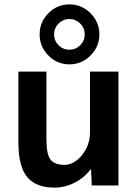

<svg xmlns="http://www.w3.org/2000/svg" viewBox="-20 -847 630 877"><path d="M192 -520V-210Q192 -143 210.5 -118.5Q229 -94 274 -94Q318 -94 354.5 -138.5Q391 -183 391 -243V-520H521V0H399L396 -73H394Q364 -34 320 -12Q276 10 229 10Q144 10 104 -38.5Q64 -87 64 -197V-520ZM393.5 -786.5Q434 -746 434 -690Q434 -634 393.5 -593.5Q353 -553 297 -553Q241 -553 201 -593.5Q161 -634 161 -690Q161 -746 201 -786.5Q241 -827 297 -827Q353 -827 393.5 -786.5ZM346.5 -640.5Q367 -661 367 -690Q367 -719 346.5 -739.5Q326 -760 297 -760Q268 -760 247.5 -739.5Q227 -719 227 -690Q227 -661 247.5 -640.5Q268 -620 297 -620Q326 -620 346.5 -640.5Z"/></svg>

Font: M PLUS 1p
Style: Bold
Weight: 700
Version: Version 1.062